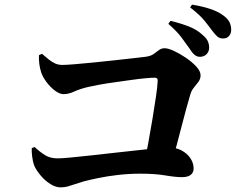

<svg xmlns="http://www.w3.org/2000/svg" viewBox="-20 -848 1040 828"><path d="M842 -603Q829 -603 818.5 -612Q808 -621 797 -639Q783 -659 763 -686Q743 -713 706 -745L715 -758Q758 -748 794 -734Q830 -720 854 -697Q870 -684 876 -670.5Q882 -657 882 -643Q882 -626 871 -614.5Q860 -603 842 -603ZM602 -142Q610 -181 619.5 -232Q629 -283 637.5 -335Q646 -387 652.5 -430.5Q659 -474 660 -499Q661 -513 648 -513Q635 -513 607 -510.5Q579 -508 544.5 -503Q510 -498 473.5 -493Q437 -488 407 -482.5Q377 -477 360 -473Q323 -464 299.5 -453Q276 -442 254 -442Q237 -442 216.5 -457.5Q196 -473 179.5 -495.5Q163 -518 157 -538Q152 -553 149.5 -572.5Q147 -592 148 -610L161 -616Q178 -601 191.5 -590.5Q205 -580 218.5 -574Q232 -568 249 -568Q266 -568 302 -571Q338 -574 383.5 -578.5Q429 -583 474 -588Q519 -593 555 -597Q591 -601 607 -603Q630 -606 642.5 -615Q655 -624 665.5 -632Q676 -640 690 -640Q705 -640 730 -628.5Q755 -617 781.5 -599Q808 -581 826.5 -561Q845 -541 845 -523Q845 -508 836 -495.5Q827 -483 816 -470Q805 -457 800 -438Q792 -411 782.5 -376.5Q773 -342 763 -302.5Q753 -263 742 -222.5Q731 -182 720 -142ZM241 -40Q220 -40 197 -54.5Q174 -69 155.5 -91Q137 -113 128 -133Q121 -152 118.5 -174Q116 -196 117 -209L129 -214Q153 -192 175 -178.5Q197 -165 229 -165Q245 -165 282.5 -168.5Q320 -172 370 -177.5Q420 -183 473 -189Q526 -195 573 -200Q620 -205 652.5 -208.5Q685 -212 694 -212Q735 -214 761.5 -200Q788 -186 801.5 -165Q815 -144 815 -122Q815 -104 802.5 -94Q790 -84 765 -84Q737 -84 693 -91.5Q649 -99 586 -99Q536 -99 488.5 -93.5Q441 -88 403 -80Q365 -72 342 -66Q321 -60 304 -54Q287 -48 272.5 -44Q258 -40 241 -40ZM942 -682Q926 -682 915.5 -692Q905 -702 891 -721Q878 -739 859.5 -761.5Q841 -784 800 -816L808 -828Q852 -821 886.5 -809.5Q921 -798 942 -782Q962 -768 969.5 -752.5Q977 -737 977 -720Q977 -703 967.5 -692.5Q958 -682 942 -682Z"/></svg>

Font: Noto Serif TC ExtraBold
Style: Regular
Weight: 800
Designer: Ryoko NISHIZUKA 西塚涼子 (kana & ideographs); Frank Grießhammer (Latin, Greek & Cyrillic); Wenlong ZHANG 张文龙 (bopomofo); San
Foundry: Adobe
Version: Version 2.002-H1;hotconv 1.1.0;makeotfexe 2.6.0